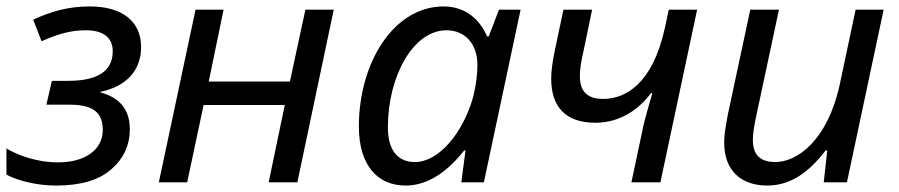

<svg xmlns="http://www.w3.org/2000/svg" viewBox="-21 -566 2792 596"><path d="M153 10C230 10 287 -7 325 -41C363 -74 382 -116 382 -165C382 -228 348 -264 291 -279V-281C372 -298 417 -348 417 -420C417 -500 358 -546 258 -546C189 -546 137 -530 82 -505L108 -438C160 -461 199 -472 246 -472C302 -472 329 -447 329 -407C329 -329 254 -315 189 -315H140L123 -241H197C277 -241 298 -209 298 -162C298 -102 244 -62 160 -62C89 -62 32 -86 -1 -105V-24C36 -4 96 10 153 10Z M472 0H560L611 -240H863L813 0H902L1015 -536H927L879 -313H627L673 -536H586Z M1238 10C1313 10 1373 -40 1420 -99H1424L1411 0H1481L1595 -536H1528L1496 -453H1491C1470 -502 1427 -546 1356 -546C1202 -546 1093 -373 1093 -173C1093 -53 1151 10 1238 10ZM1267 -63C1214 -63 1183 -99 1183 -171C1183 -328 1261 -472 1365 -472C1424 -472 1461 -428 1461 -365C1461 -337 1457 -303 1448 -266C1416 -151 1340 -63 1267 -63Z M1827 -185C1902 -185 1960 -224 2000 -277H2004C1995 -244 1980 -198 1971 -151L1939 0H2029L2143 -536H2055L2043 -480C2005 -305 1920 -259 1852 -259C1807 -259 1779 -277 1779 -330C1779 -350 1782 -371 1790 -406L1817 -536H1728L1702 -413C1695 -381 1690 -347 1690 -322C1690 -233 1736 -185 1827 -185Z M2227 -123C2227 -36 2280 10 2361 10C2447 10 2504 -50 2542 -99H2547L2536 0H2608L2722 -536H2635L2586 -305C2548 -129 2453 -63 2386 -63C2335 -63 2316 -89 2316 -132C2316 -148 2319 -170 2325 -199L2397 -536H2308L2238 -209C2233 -178 2227 -154 2227 -123Z"/></svg>

Font: BC Sans
Style: Italic
Weight: 400
Italic angle: -12°
Designer: Monotype Design Team
Designer: Province of B.C.
Foundry: Monotype Imaging Inc.
Version: Version 2.000;GOOG;noto-source:20170915:90ef993387c0